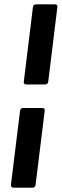

<svg xmlns="http://www.w3.org/2000/svg" viewBox="-20 -780 283 880"><path d="M99 -393H188C195 -393 200 -398 201 -405L243 -748C244 -755 240 -760 233 -760H144C137 -760 132 -755 131 -748L89 -405C88 -398 92 -393 99 -393ZM41 80H130C137 80 142 75 143 68L185 -273C186 -280 181 -285 175 -285H85C79 -285 73 -280 72 -273L30 68C30 75 34 80 41 80Z"/></svg>

Font: Barlow Semi Condensed SemiBold
Style: Italic
Weight: 600
Width: 4
Italic angle: -7°
Designer: Jeremy Tribby
Foundry: Tribby Type
Version: Version 1.422;hotconv 1.0.109;makeotfexe 2.5.65596